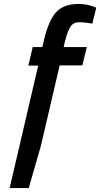

<svg xmlns="http://www.w3.org/2000/svg" viewBox="-20 -739 509 975"><path d="M379 -719Q420 -719 456 -705L469 -700L449 -619Q412 -626 382 -626Q352 -626 337.5 -603Q323 -580 310 -529L303 -500H421L398 -407H283L188 0L126 216H29L174 -406H124L146 -500H195L202 -530Q226 -634 264.5 -676.5Q303 -719 379 -719Z"/></svg>

Font: Titillium Web SemiBold
Style: Italic
Weight: 600
Italic angle: -13°
Version: Version 1.002;PS 57.000;hotconv 1.0.70;makeotf.lib2.5.55311